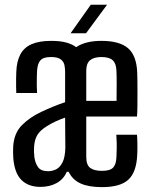

<svg xmlns="http://www.w3.org/2000/svg" viewBox="-20 -780 637 808"><path d="M150.5 6.5Q100 6.5 70.8 -22Q41.5 -50.5 36 -113.5Q35 -129.5 35 -139.2Q35 -149 35.5 -163.5Q39 -219.5 72 -253Q105 -286.5 154.5 -309.5Q178.5 -321 203.5 -331.2Q228.5 -341.5 254 -350Q254 -371.5 254 -393.2Q254 -415 254 -436.5Q254 -458 254 -479.5Q254 -491.5 251.2 -505.8Q248.5 -520 236 -530Q223.5 -540 194 -540Q163 -540 150.5 -526.5Q138 -513 136 -482.5Q135.5 -472.5 135 -455Q134.5 -437.5 134.8 -419.2Q135 -401 136 -388.5H48.5Q48 -399.5 47.8 -416.2Q47.5 -433 47.8 -449.2Q48 -465.5 48.5 -476Q50 -521.5 65.5 -550.8Q81 -580 112.8 -594Q144.5 -608 195.5 -608Q234 -608 259.5 -600.8Q285 -593.5 300.5 -581.5Q319.5 -594.5 345.8 -601.2Q372 -608 407 -608Q483 -608 519 -577Q555 -546 557.5 -473.5Q558 -465.5 558.2 -442.2Q558.5 -419 558.5 -389.5Q558.5 -360 558.2 -332.8Q558 -305.5 556.5 -289.5H343Q343 -247 343 -204.8Q343 -162.5 343 -120Q343 -86 359.5 -73.5Q376 -61 409 -61Q443.5 -61 456.2 -74.8Q469 -88.5 470 -119.5Q470.5 -137 471.2 -154.8Q472 -172.5 469.5 -213H556.5Q558 -199 558.2 -172Q558.5 -145 557.5 -129Q554.5 -56 520.5 -24.2Q486.5 7.5 409.5 7.5Q353 7.5 319 -8Q285 -23.5 269 -57H261Q247.5 -25.5 218.2 -9.5Q189 6.5 150.5 6.5ZM182.5 -59.5Q199.5 -59.5 215.8 -67.2Q232 -75 243 -96.5Q254 -118 255 -159Q255 -181.5 254.5 -215Q254 -248.5 254 -285Q236 -279 215 -269.5Q194 -260 175 -247.5Q148 -230.5 136.8 -211.2Q125.5 -192 123.5 -163.5Q123 -149.5 123 -141.2Q123 -133 124.5 -120Q128 -93.5 140.2 -76.5Q152.5 -59.5 182.5 -59.5ZM343 -355.5H470.5Q471 -392.5 471 -428.5Q471 -464.5 470 -482.5Q469 -513 454.2 -526.5Q439.5 -540 407 -540Q375 -540 359 -526.5Q343 -513 343 -482.5Q343 -450.5 343 -419Q343 -387.5 343 -355.5ZM277 -640 362 -760H430.5L342 -640Z"/></svg>

Font: Big Shoulders Text Thin Medium
Style: Regular
Weight: 500
Version: Version 2.002